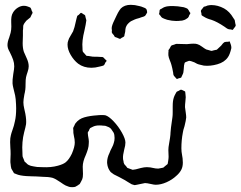

<svg xmlns="http://www.w3.org/2000/svg" viewBox="-20 -731 1001 796"><path d="M581 -665Q577 -662 565 -659Q558 -656 551.5 -654.5Q545 -653 538 -650L523 -643Q518 -640 512 -634Q506 -628 504 -623Q501 -618 500 -610Q499 -602 499 -599L496 -586Q496 -582 495 -581Q494 -579 490 -577Q486 -575 484 -574Q483 -573 481 -571.5Q479 -570 477 -570Q475 -570 467 -574Q457 -577 456 -578L452 -585Q445 -592 444 -596Q443 -597 443.5 -600Q444 -603 444 -604Q443 -608 443 -614Q443 -625 454 -647Q457 -653 463 -666Q469 -679 475 -688L481 -696Q496 -711 522 -711Q539 -711 557 -706Q564 -705 578 -699Q579 -699 581.5 -697.5Q584 -696 585 -695Q587 -694 588.5 -689Q590 -684 590 -679Q588 -676 586 -672Q584 -668 581 -665ZM856 -649Q837 -654 825 -662Q819 -665 816 -668Q815 -670 815 -676Q812 -685 813 -687Q813 -688 815 -690.5Q817 -693 818 -694L825 -703L833 -705Q841 -709 846 -709Q850 -710 857 -710Q883 -710 909 -696Q932 -683 947 -657Q953 -648 953 -648Q954 -645 954.5 -639.5Q955 -634 956 -631Q958 -627 957 -625Q957 -623 954 -619Q951 -615 950 -614Q949 -613 947.5 -610.5Q946 -608 945 -607L936 -609Q928 -609 925 -611Q922 -612 918 -615Q914 -618 911 -620Q880 -641 856 -649ZM747 -287Q748 -278 750 -265Q752 -252 752 -244Q751 -232 745 -208Q739 -190 738 -181Q732 -150 732 -116Q732 -102 735 -87Q736 -82 737 -74.5Q738 -67 738 -57Q738 -40 732 -28Q725 -14 711 -2Q694 14 670.5 24.5Q647 35 625 35Q619 35 604 31.5Q589 28 581 28Q574 29 564 31.5Q554 34 547 35Q545 35 541.5 36Q538 37 536 36Q535 36 526 33Q517 28 510 23.5Q503 19 498 16Q493 13 474 3L452 -8Q450 -10 446.5 -12Q443 -14 441 -16Q438 -18 436.5 -21Q435 -24 433 -26Q429 -32 426 -43Q424 -53 424 -58Q424 -77 434 -97Q437 -106 443.5 -118Q450 -130 452 -139Q455 -148 455 -159Q455 -173 451 -181L445 -190Q440 -198 438 -199Q433 -204 418 -209Q414 -210 407 -210Q402 -211 392 -211Q376 -211 366 -206L354 -200Q351 -197 348 -188Q347 -187 345.5 -185Q344 -183 344 -181V-179L345 -169Q346 -164 347.5 -154Q349 -144 348 -136Q348 -125 344.5 -113Q341 -101 336 -89Q323 -61 323 -40L324 -10Q324 5 321 12L316 22Q312 30 311 31Q310 33 308 33.5Q306 34 305 36Q303 37 299 39.5Q295 42 293 43Q289 45 279 45Q269 45 265 43L252 38Q244 34 230 24Q210 10 197 6Q180 2 157 2Q127 0 112 0L89 -1Q61 -3 48 -9Q40 -12 38 -13L34 -20Q33 -22 30.5 -26Q28 -30 27 -32Q26 -35 25 -41.5Q24 -48 24 -51Q23 -55 23 -63L24 -92Q24 -109 23 -117L22 -142Q22 -160 25 -170Q26 -176 33 -196Q35 -202 37.5 -210Q40 -218 42 -229Q47 -250 47 -282Q47 -296 45 -320Q44 -333 38 -355Q37 -360 35 -367.5Q33 -375 32 -385Q31 -398 35 -424Q39 -446 39 -456Q39 -470 34.5 -483Q30 -496 20 -516Q19 -518 16.5 -522.5Q14 -527 13 -531Q11 -539 11 -544Q11 -558 18 -575L24 -595Q27 -607 27 -621Q27 -627 26.5 -639Q26 -651 27.5 -661Q29 -671 34 -679Q41 -691 53.5 -699Q66 -707 79 -707Q88 -707 95 -704Q97 -703 101.5 -701.5Q106 -700 107 -698Q109 -696 112 -685Q115 -682 115 -678Q114 -675 113 -673Q112 -671 111 -670Q110 -668 108.5 -664.5Q107 -661 106 -659Q102 -655 97.5 -652Q93 -649 89 -645Q79 -633 77 -627Q76 -623 76 -616Q76 -609 75 -605V-583L74 -552Q74 -531 79 -516Q82 -508 90.5 -490Q99 -472 99 -456Q99 -446 94.5 -433Q90 -420 88 -411Q86 -402 86 -383Q86 -368 85 -360Q83 -346 81 -339Q77 -317 77 -307Q77 -295 80.5 -280.5Q84 -266 85 -260Q90 -233 88 -216Q86 -204 80 -182Q70 -143 73 -98Q73 -86 74 -81Q75 -77 79 -69L82 -61L88 -56Q90 -54 92.5 -51.5Q95 -49 99 -47Q106 -43 120 -41Q131 -38 154 -38Q192 -36 220 -44Q242 -50 252 -58Q266 -69 278 -94Q290 -122 290 -140Q290 -148 289 -154Q288 -160 287 -164Q283 -182 284 -191Q284 -193 283.5 -196.5Q283 -200 284 -202L289 -212Q291 -218 294 -221Q307 -238 329.5 -244.5Q352 -251 383 -253Q389 -254 403 -254Q412 -254 417 -253Q431 -249 451 -228Q471 -207 485.5 -181Q500 -155 500 -140Q500 -128 495 -111Q489 -87 490 -74Q490 -69 492 -63Q492 -61 492.5 -58Q493 -55 495 -51Q496 -49 498 -47Q500 -45 502 -43L508 -35Q509 -34 519 -31L530 -27Q533 -27 536.5 -28Q540 -29 543 -29Q550 -31 564 -34.5Q578 -38 589 -38Q597 -38 603 -37Q609 -36 613 -35Q625 -32 636 -32Q639 -32 641.5 -33Q644 -34 647 -34L657 -36Q659 -37 664 -42L675 -51L677 -62Q679 -74 679 -81L678 -109Q678 -120 681 -135.5Q684 -151 685 -160Q687 -174 687 -182L689 -203Q695 -244 695 -246Q696 -253 696 -266V-288Q696 -303 697 -310Q699 -327 707 -341Q711 -349 712 -350Q715 -352 717 -353Q719 -354 720 -354Q722 -355 725 -357Q728 -359 730 -359H731Q733 -359 737 -357Q741 -355 743 -354L747 -352Q748 -351 748 -349Q748 -345 749 -340Q750 -335 750 -328Q750 -322 748.5 -309.5Q747 -297 747 -287ZM759 -693Q761 -691 763 -687Q765 -683 766 -681Q767 -680 768 -679Q769 -678 769 -676Q769 -673 765 -669Q763 -661 759 -657Q755 -654 750 -651Q745 -648 740 -647Q736 -645 727 -645Q722 -644 710 -644Q693 -644 673 -649Q658 -654 653 -657Q649 -659 645 -666Q640 -671 640 -672Q639 -673 640 -676Q641 -679 641 -680Q641 -689 643 -691Q643 -692 648 -694Q661 -702 663 -702Q666 -703 670 -704Q674 -705 676 -705Q683 -706 697 -706Q715 -706 742 -701Q744 -700 750.5 -698Q757 -696 759 -693ZM396 -495Q404 -495 407 -494Q409 -493 411 -490.5Q413 -488 415 -486Q416 -485 419 -482.5Q422 -480 422 -479Q422 -477 417 -472Q416 -470 414 -465.5Q412 -461 410 -460Q407 -458 393 -455Q375 -450 359 -450Q327 -450 304 -467Q286 -481 273 -503.5Q260 -526 260 -546Q260 -556 263 -563Q265 -571 272 -582Q279 -593 283 -601L289 -619Q291 -626 293 -636Q295 -646 297 -653Q298 -655 298.5 -658.5Q299 -662 300 -664Q301 -667 306 -669L314 -677L316 -678Q317 -678 321 -675.5Q325 -673 326 -672Q332 -669 333 -667Q334 -665 334 -662.5Q334 -660 335 -658L338 -647Q338 -646 335 -628Q334 -622 332.5 -616Q331 -610 330 -604Q319 -560 322 -532Q322 -522 323 -518Q325 -514 328 -511.5Q331 -509 332 -507L338 -500Q340 -499 346 -499Q361 -496 365 -496Q386 -496 396 -495ZM925 -494Q911 -473 881 -464.5Q851 -456 825 -459L804 -464Q797 -466 791.5 -469.5Q786 -473 779 -475Q777 -476 772 -477.5Q767 -479 764 -479L756 -476Q747 -473 746 -471Q745 -470 744.5 -466Q744 -462 743 -460Q742 -454 741.5 -441.5Q741 -429 737 -422Q735 -419 734 -415.5Q733 -412 731 -409L720 -406Q719 -406 716.5 -404.5Q714 -403 713 -404Q712 -404 710 -406.5Q708 -409 707 -410Q706 -412 703.5 -414Q701 -416 700 -419Q698 -422 698 -429Q694 -451 691 -461Q689 -469 684 -481Q679 -493 678 -502V-513Q679 -516 678.5 -518.5Q678 -521 679 -524L684 -531Q685 -533 687 -537Q689 -541 692 -543L702 -546Q703 -546 706 -547.5Q709 -549 712 -549H716L755 -548Q773 -550 782 -550Q793 -550 798 -548Q806 -546 817.5 -537.5Q829 -529 835 -526L846 -523Q855 -520 856 -520Q859 -520 865 -522Q867 -523 871.5 -523.5Q876 -524 879 -525Q882 -527 897 -542Q905 -553 910 -556Q914 -558 927 -558Q928 -559 931 -559Q934 -559 934 -554Q940 -540 939 -531Q933 -505 925 -494Z"/></svg>

Font: Rubik-Burned
Style: Regular
Weight: 400
Designer: NaN (generative design), Hubert & Fischer (Rubik source font outlines)
Foundry: NaN, Hubert & Fischer
Version: Version 1.000